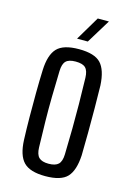

<svg xmlns="http://www.w3.org/2000/svg" viewBox="-118 -829 622 897"><g transform="rotate(15 193.0 -380.5)"><path d="M193 7Q119 7 88 -25Q57 -57 54 -131Q52 -181 51.5 -240Q51 -299 51.5 -358Q52 -417 54 -469Q57 -543 87.5 -575Q118 -607 193 -607Q269 -607 299 -575Q329 -543 333 -469Q334 -418 334.5 -359.5Q335 -301 334.5 -242Q334 -183 333 -131Q329 -57 299 -25Q269 7 193 7ZM193 -53Q226 -53 240.5 -67Q255 -81 256 -115Q258 -182 258.5 -241Q259 -300 258.5 -358.5Q258 -417 256 -485Q255 -519 241 -533Q227 -547 193 -547Q160 -547 146 -533Q132 -519 131 -485Q129 -417 128 -358.5Q127 -300 128 -241Q129 -182 131 -115Q132 -81 146.5 -67Q161 -53 193 -53ZM171 -652 240 -768H294L223 -652Z"/></g></svg>

Font: Big Shoulders Display Medium
Style: Regular
Weight: 500
Designer: Patric King
Foundry: XO Type Co
Version: Version 1.000; ttfautohint (v1.8.2)